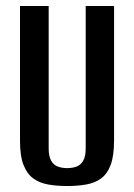

<svg xmlns="http://www.w3.org/2000/svg" viewBox="-20 -611 450 643"><path d="M205 12Q171 12 142 7Q113 2 92 -13Q71 -28 59 -58Q47 -88 47 -139V-591H143V-114Q143 -87 151.5 -72.5Q160 -58 174 -53Q188 -48 205 -48Q222 -48 236 -53Q250 -58 258.5 -72.5Q267 -87 267 -114V-591H362V-140Q362 -89 350.5 -58.5Q339 -28 318 -13Q297 2 268 7Q239 12 205 12Z"/></svg>

Font: Alumni Sans Thin SemiBold
Style: Regular
Weight: 600
Version: Version 1.018